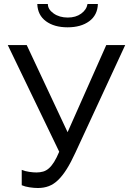

<svg xmlns="http://www.w3.org/2000/svg" viewBox="-20 -936 663 963"><path d="M170 7Q151 7 128 3.5Q105 0 89 -7V-84Q106 -77 126.5 -74Q147 -71 163 -71Q181 -71 196.5 -75.5Q212 -80 225.5 -92Q239 -104 251.5 -124Q264 -144 277 -175L19 -710H114L319 -273L513 -710H608L358 -170Q336 -122 315 -88.5Q294 -55 272 -33.5Q250 -12 225 -2.5Q200 7 170 7ZM167 -916H220Q220 -889 249 -868.5Q278 -848 320 -848Q360 -848 387 -867.5Q414 -887 419 -916H471Q469 -860 427.5 -829.5Q386 -799 319 -799Q252 -799 210.5 -829.5Q169 -860 167 -916Z"/></svg>

Font: Raleway Medium Alt1
Style: Regular
Weight: 500
Designer: Matt McInerney, Pablo Impallari, Rodrigo Fuenzalida
Foundry: Matt McInerney, Pablo Impallari, Rodrigo Fuenzalida
Version: Version 3.000g; ttfautohint (v1.5) -l 8 -r 28 -G 28 -x 14 -D